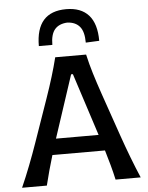

<svg xmlns="http://www.w3.org/2000/svg" viewBox="-63 -1026 828 1077"><g transform="rotate(-5 351.0 -488.0)"><path d="M17 0Q42.5 -57.5 67 -120.8Q91.5 -184 111.5 -241.5L197 -486.5Q220 -552.5 236.2 -605.8Q252.5 -659 266 -713H440Q452.5 -657.5 468.8 -604.5Q485 -551.5 507.5 -486L592.5 -240.5Q613 -181.5 636.8 -119.2Q660.5 -57 685 0H543.5Q534.5 -41 522.8 -83.8Q511 -126.5 498.5 -168H202.5Q189.5 -126 178 -83.2Q166.5 -40.5 156.5 0ZM346.5 -610 230.5 -258H470.5L356.5 -610ZM444 -780Q444 -842 420.2 -870.2Q396.5 -898.5 350.5 -901Q303.5 -898.5 279.8 -870.8Q256 -843 256 -783.5H180Q180 -976.5 350.5 -976.5Q433.5 -976.5 476.8 -928.2Q520 -880 520 -783.5Z"/></g></svg>

Font: Commissioner Flair Medium
Style: Regular
Weight: 500
Designer: Kostas Bartsokas
Foundry: Kostas Bartsokas
Version: Version 1.000; ttfautohint (v1.8.3)